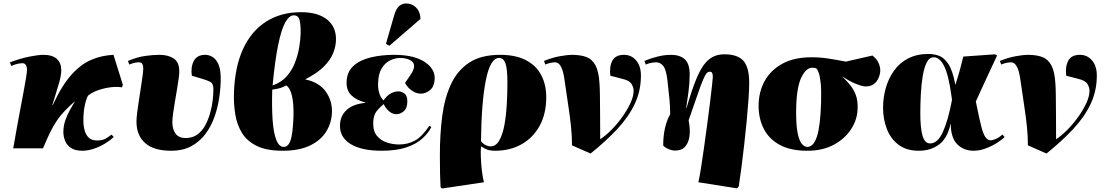

<svg xmlns="http://www.w3.org/2000/svg" viewBox="-20 -852 6360 1103"><path d="M454 14Q411 14 387 -2.5Q363 -19 353.5 -44Q344 -69 344 -94Q344 -128 355 -160Q366 -192 382 -220.5Q398 -249 411 -271Q378 -242 353 -216Q328 -190 308 -161Q288 -132 269 -93.5Q250 -55 227 0H56Q65 -53 75.5 -110.5Q86 -168 96.5 -224Q107 -280 116 -327.5Q125 -375 130 -407.5Q135 -440 135 -450Q135 -489 108 -489Q101 -489 84 -486Q67 -483 45 -473L37 -494Q99 -517 150 -527Q201 -537 229 -537Q281 -537 306.5 -513.5Q332 -490 332 -449Q332 -418 318 -371Q304 -324 281 -249L283 -248Q334 -359 388.5 -420.5Q443 -482 503.5 -508Q564 -534 632 -537L686 -364L680 -350Q655 -355 619 -351Q583 -347 547 -335Q511 -323 485 -302Q473 -277 466 -241Q459 -205 459 -159Q459 -130 466 -103.5Q473 -77 490 -61Q507 -45 538 -45Q568 -45 586.5 -55.5Q605 -66 621 -79L633 -65Q614 -46 583.5 -27.5Q553 -9 519 2.5Q485 14 454 14Z M963 14Q863 14 813.5 -30.5Q764 -75 764 -153Q764 -173 768 -205.5Q772 -238 778 -275.5Q784 -313 789.5 -350Q795 -387 799 -416Q803 -445 803 -459Q803 -475 797.5 -484.5Q792 -494 778 -494Q752 -494 723 -481L715 -502Q768 -524 813 -530.5Q858 -537 896 -537Q946 -537 978 -516Q1010 -495 1010 -441Q1010 -426 1006 -397.5Q1002 -369 996 -333.5Q990 -298 984 -262.5Q978 -227 974 -197.5Q970 -168 970 -152Q970 -108 989.5 -83Q1009 -58 1050 -59Q1088 -60 1115 -80Q1142 -100 1159.5 -133Q1177 -166 1187.5 -203.5Q1198 -241 1202 -277Q1206 -313 1206 -340Q1206 -372 1188.5 -381.5Q1171 -391 1136 -401L1082 -417Q1075 -467 1093.5 -502Q1112 -537 1159 -537Q1181 -537 1201.5 -524.5Q1222 -512 1235 -482.5Q1248 -453 1248 -401Q1248 -351 1240 -294.5Q1232 -238 1213 -183Q1194 -128 1161 -83.5Q1128 -39 1079.5 -12.5Q1031 14 963 14Z M1603 14Q1512 14 1455.5 -13.5Q1399 -41 1370 -88.5Q1341 -136 1331.5 -195.5Q1322 -255 1324 -319Q1329 -468 1376.5 -571Q1424 -674 1509 -728Q1594 -782 1709 -782Q1807 -782 1860 -739Q1913 -696 1910 -619Q1909 -585 1894 -547Q1879 -509 1841.5 -470.5Q1804 -432 1733 -396Q1814 -379 1851.5 -326Q1889 -273 1887 -207Q1885 -146 1854 -96Q1823 -46 1761 -16Q1699 14 1603 14ZM1546 -361Q1595 -378 1626 -412.5Q1657 -447 1674 -490.5Q1691 -534 1698.5 -578Q1706 -622 1707 -657Q1708 -716 1700 -740Q1692 -764 1668 -764Q1642 -764 1619.5 -724.5Q1597 -685 1578.5 -596.5Q1560 -508 1546 -361ZM1610 -8Q1636 -8 1649 -45Q1662 -82 1666 -182Q1668 -254 1657.5 -300.5Q1647 -347 1624 -361Q1608 -352 1590.5 -346.5Q1573 -341 1544 -337Q1541 -238 1546 -164Q1551 -90 1567 -49Q1583 -8 1610 -8Z M2172 14Q2058 14 1995 -24Q1932 -62 1933 -132Q1934 -185 1970.5 -219.5Q2007 -254 2078 -261L2079 -263Q2026 -277 1998 -305Q1970 -333 1971 -379Q1972 -438 2009.5 -472.5Q2047 -507 2109 -522Q2171 -537 2245 -537Q2358 -537 2420 -496Q2482 -455 2477 -394Q2474 -353 2449.5 -333.5Q2425 -314 2398 -314Q2376 -314 2356.5 -325Q2337 -336 2324 -351Q2311 -366 2307 -376Q2336 -417 2347 -435.5Q2358 -454 2359 -473Q2359 -495 2335.5 -507Q2312 -519 2280 -519Q2249 -519 2220 -504.5Q2191 -490 2172 -458Q2153 -426 2152 -372Q2151 -345 2158 -319.5Q2165 -294 2183 -275Q2203 -303 2224.5 -315Q2246 -327 2269 -327Q2286 -327 2303.5 -314.5Q2321 -302 2320 -266Q2319 -229 2299 -212.5Q2279 -196 2258 -196Q2235 -196 2216 -212Q2197 -228 2184 -254Q2164 -238 2144.5 -214.5Q2125 -191 2124 -146Q2123 -98 2146 -71Q2169 -44 2203.5 -33Q2238 -22 2272 -22Q2322 -22 2363 -44Q2404 -66 2447 -130L2458 -122Q2441 -88 2406.5 -56.5Q2372 -25 2315 -5.5Q2258 14 2172 14ZM2217 -589 2197 -600 2246 -769Q2257 -804 2274 -818Q2291 -832 2313 -832Q2345 -832 2368 -811Q2391 -790 2395 -753V-743Z M2519 231 2511 223Q2509 188 2508 147Q2507 106 2507 38Q2507 -81 2520.5 -185Q2534 -289 2571 -368.5Q2608 -448 2676 -492.5Q2744 -537 2853 -537Q2943 -537 3002 -506Q3061 -475 3089.5 -420Q3118 -365 3118 -294Q3118 -197 3079.5 -128Q3041 -59 2975 -22.5Q2909 14 2825 14Q2794 14 2776.5 6.5Q2759 -1 2744 -11H2743Q2741 17 2742.5 54.5Q2744 92 2748.5 129.5Q2753 167 2760 195ZM2798 -11Q2829 -11 2848.5 -45.5Q2868 -80 2878 -135.5Q2888 -191 2891.5 -255.5Q2895 -320 2895 -380Q2895 -455 2884 -487Q2873 -519 2847 -519Q2797 -519 2771.5 -393.5Q2746 -268 2743 -41Q2758 -23 2773 -17Q2788 -11 2798 -11Z M3373 30 3266 -17Q3266 -70 3260.5 -124Q3255 -178 3245 -243.5Q3235 -309 3223 -393Q3217 -436 3208 -457.5Q3199 -479 3189 -486.5Q3179 -494 3168 -494Q3156 -494 3139 -490Q3122 -486 3113 -481L3105 -502Q3155 -522 3198.5 -529.5Q3242 -537 3265 -537Q3315 -537 3348.5 -524.5Q3382 -512 3401 -476.5Q3420 -441 3424 -372Q3426 -348 3426.5 -299.5Q3427 -251 3427.5 -187Q3428 -123 3428 -52Q3460 -73 3493.5 -107Q3527 -141 3555.5 -181Q3584 -221 3602 -260Q3620 -299 3620 -331Q3620 -349 3608.5 -369Q3597 -389 3556 -399L3486 -417Q3480 -470 3498 -503.5Q3516 -537 3565 -537Q3607 -537 3634.5 -505Q3662 -473 3662 -418Q3662 -330 3626.5 -255Q3591 -180 3526 -110.5Q3461 -41 3373 30Z M4214 230 3992 195Q3999 164 4007.5 110.5Q4016 57 4025 -8Q4034 -73 4043 -139.5Q4052 -206 4059 -264Q4066 -322 4070.5 -361.5Q4075 -401 4075 -410Q4075 -424 4071.5 -432Q4068 -440 4057 -440Q4047 -440 4038.5 -430Q4030 -420 4018 -391.5Q4006 -363 3987 -307.5Q3968 -252 3936 -161Q3941 -137 3942.5 -107.5Q3944 -78 3937 -50.5Q3930 -23 3911.5 -5Q3893 13 3857 13Q3840 13 3817.5 3Q3795 -7 3790 -17Q3790 -73 3800.5 -117.5Q3811 -162 3830 -196Q3830 -237 3826 -281Q3822 -325 3814 -392Q3807 -452 3790.5 -473Q3774 -494 3748 -494Q3737 -494 3721 -491Q3705 -488 3690 -481L3682 -502Q3718 -517 3757.5 -527Q3797 -537 3835 -537Q3886 -537 3914 -511.5Q3942 -486 3942 -424Q3942 -376 3935 -323Q3928 -270 3922 -232L3924 -231Q3956 -343 3985.5 -411Q4015 -479 4051.5 -509.5Q4088 -540 4141 -540Q4218 -540 4251 -502.5Q4284 -465 4284 -377Q4284 -339 4280 -281.5Q4276 -224 4269.5 -156Q4263 -88 4255 -18.5Q4247 51 4239 113Q4231 175 4224 219Z M4618 14Q4521 14 4459 -20Q4397 -54 4367.5 -112.5Q4338 -171 4338 -244Q4338 -323 4372.5 -386Q4407 -449 4474.5 -486Q4542 -523 4642 -523Q4692 -523 4740 -515.5Q4788 -508 4839 -498L4992 -533Q5017 -513 5027 -490.5Q5037 -468 5037 -448Q5037 -428 5027.5 -405Q5018 -382 4997.5 -367.5Q4977 -353 4943 -356Q4928 -358 4894 -371.5Q4860 -385 4821 -412V-410Q4846 -386 4865.5 -361.5Q4885 -337 4896.5 -306Q4908 -275 4907 -231Q4906 -166 4869.5 -110Q4833 -54 4769 -20Q4705 14 4618 14ZM4618 -8Q4654 -8 4673.5 -69Q4693 -130 4697 -264Q4699 -337 4694.5 -377Q4690 -417 4683 -435Q4676 -453 4670 -459Q4662 -463 4646 -463Q4611 -463 4584 -408Q4557 -353 4554 -236Q4552 -144 4561 -94.5Q4570 -45 4585.5 -26.5Q4601 -8 4618 -8Z M5258 14Q5188 14 5142.5 -20Q5097 -54 5075 -110.5Q5053 -167 5053 -233Q5053 -291 5068.5 -346Q5084 -401 5115.5 -445.5Q5147 -490 5196.5 -516Q5246 -542 5314 -542Q5347 -542 5376 -531Q5405 -520 5429 -483Q5453 -446 5468 -366H5469Q5486 -419 5495 -453Q5504 -487 5514 -527L5696 -540L5708 -533Q5680 -473 5659.5 -429Q5639 -385 5622 -348Q5605 -311 5586 -269L5594 -230Q5608 -161 5618.5 -121Q5629 -81 5641.5 -63.5Q5654 -46 5672 -46Q5683 -46 5702 -54.5Q5721 -63 5739 -79L5751 -65Q5737 -50 5708 -31.5Q5679 -13 5643.5 0.5Q5608 14 5574 14Q5516 14 5479 -23.5Q5442 -61 5442 -141H5441Q5423 -58 5375 -22Q5327 14 5258 14ZM5323 -28Q5367 -28 5397 -94.5Q5427 -161 5449 -278L5445 -307Q5429 -423 5403.5 -473Q5378 -523 5344 -523Q5319 -523 5304 -493.5Q5289 -464 5281 -416Q5273 -368 5270 -311.5Q5267 -255 5267 -200Q5267 -118 5279.5 -73Q5292 -28 5323 -28Z M5992 30 5885 -17Q5885 -70 5879.5 -124Q5874 -178 5864 -243.5Q5854 -309 5842 -393Q5836 -436 5827 -457.5Q5818 -479 5808 -486.5Q5798 -494 5787 -494Q5775 -494 5758 -490Q5741 -486 5732 -481L5724 -502Q5774 -522 5817.5 -529.5Q5861 -537 5884 -537Q5934 -537 5967.5 -524.5Q6001 -512 6020 -476.5Q6039 -441 6043 -372Q6045 -348 6045.5 -299.5Q6046 -251 6046.5 -187Q6047 -123 6047 -52Q6079 -73 6112.5 -107Q6146 -141 6174.5 -181Q6203 -221 6221 -260Q6239 -299 6239 -331Q6239 -349 6227.5 -369Q6216 -389 6175 -399L6105 -417Q6099 -470 6117 -503.5Q6135 -537 6184 -537Q6226 -537 6253.5 -505Q6281 -473 6281 -418Q6281 -330 6245.5 -255Q6210 -180 6145 -110.5Q6080 -41 5992 30Z"/></svg>

Font: Literata 72pt Black
Style: Italic
Weight: 900
Italic angle: -2°
Designer: Latin by Veronika Burian and Jose Scaglione. Greek by Irene Vlachou. Cyrillic by Vera Evstafieva
Foundry: TypeTogether
Version: Version 3.002